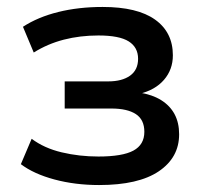

<svg xmlns="http://www.w3.org/2000/svg" viewBox="-20 -523 589 552"><path d="M265 9Q196 9 136.5 -7Q77 -23 40 -51L71 -124Q107 -97 157.5 -85Q208 -73 263 -73Q332 -73 363.5 -90Q395 -107 395 -144Q395 -179 370.5 -195Q346 -211 300 -211H166V-289H291Q331 -289 354 -305.5Q377 -322 377 -354Q377 -387 350 -404Q323 -421 263 -421Q210 -421 163.5 -409Q117 -397 77 -372L46 -446Q89 -474 147.5 -488.5Q206 -503 275 -503Q375 -503 426 -466.5Q477 -430 477 -364Q477 -323 451.5 -293.5Q426 -264 380 -253V-257Q418 -251 443.5 -235Q469 -219 482 -194.5Q495 -170 495 -137Q495 -70 436.5 -30.5Q378 9 265 9Z"/></svg>

Font: Nunito Sans 9pt SemiBold
Style: Regular
Weight: 600
Version: Version 3.101;gftools[0.9.27]